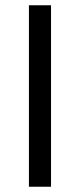

<svg xmlns="http://www.w3.org/2000/svg" viewBox="-20 -710 304 730"><path d="M90 0V-690H174V0Z"/></svg>

Font: Oxanium ExtraLight
Style: Regular
Weight: 400
Version: Version 2.000